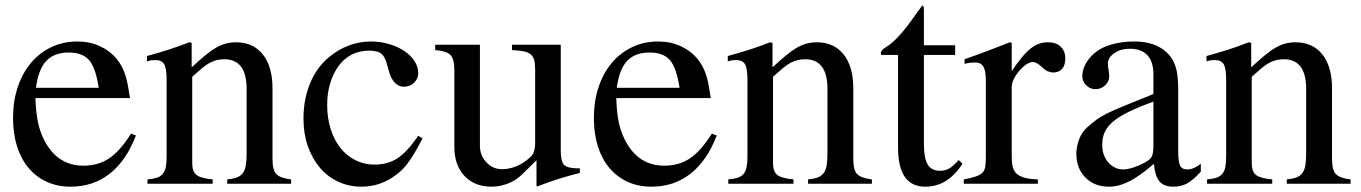

<svg xmlns="http://www.w3.org/2000/svg" viewBox="-20 -666 4934 696"><path d="M472.7 -174.8Q437.5 -83 377.4 -36.1Q317.4 10.7 236.3 10.7Q188.5 10.7 149.9 -6.8Q111.3 -24.4 84 -56.6Q56.6 -88.9 42 -134.8Q27.3 -180.7 27.3 -238.3Q27.3 -299.8 44.4 -350.6Q61.5 -401.4 92.3 -438Q123 -474.6 166 -495.1Q209 -515.6 260.7 -515.6Q304.7 -515.6 341.3 -499Q377.9 -482.4 403.3 -452.1Q414.1 -438.5 421.4 -424.8Q428.7 -411.1 434.1 -394.5Q439.5 -377.9 443.4 -357.4Q447.3 -336.9 451.2 -310.5H108.4Q110.4 -256.8 117.7 -222.2Q125 -187.5 141.6 -155.3Q189.5 -65.4 282.2 -65.4Q335.9 -65.4 375.5 -91.8Q415 -118.2 455.1 -181.6ZM337.9 -347.7Q327.1 -419.9 303.2 -447.8Q279.3 -475.6 228.5 -475.6Q176.8 -475.6 147.9 -445.3Q119.1 -415 110.4 -347.7Z M512.7 -462.9Q558.6 -475.6 592.3 -486.3Q626 -497.1 666 -512.7L674.8 -510.7V-421.9Q703.1 -448.2 724.6 -465.8Q746.1 -483.4 764.2 -493.7Q782.2 -503.9 799.3 -508.3Q816.4 -512.7 835.9 -512.7Q897.5 -512.7 932.6 -468.8Q967.8 -424.8 967.8 -345.7V-89.8Q967.8 -49.8 981.4 -35.2Q995.1 -20.5 1035.2 -15.6V0H803.7V-15.6Q824.2 -17.6 837.9 -22.5Q851.6 -27.3 859.9 -38.1Q868.2 -48.8 871.1 -66.4Q874 -84 874 -110.4V-343.8Q874 -451.2 793 -451.2Q779.3 -451.2 766.6 -448.2Q753.9 -445.3 740.7 -438.5Q727.5 -431.6 712.4 -418.9Q697.3 -406.2 676.8 -387.7V-74.2Q676.8 -43.9 692.4 -31.7Q708 -19.5 751 -15.6V0H514.6V-15.6Q536.1 -17.6 549.3 -22Q562.5 -26.4 570.3 -36.1Q578.1 -45.9 581.1 -61Q584 -76.2 584 -99.6V-377Q584 -418 575.2 -433.1Q566.4 -448.2 543 -448.2Q525.4 -448.2 512.7 -443.4Z M1511.7 -164.1Q1498 -137.7 1486.8 -118.7Q1475.6 -99.6 1465.3 -84.5Q1455.1 -69.3 1444.3 -57.6Q1433.6 -45.9 1420.9 -36.1Q1362.3 10.7 1291 10.7Q1245.1 10.7 1206.1 -7.3Q1167 -25.4 1139.2 -58.6Q1111.3 -91.8 1095.7 -136.7Q1080.1 -181.6 1080.1 -236.3Q1080.1 -305.7 1104 -363.8Q1127.9 -421.9 1172.9 -459Q1207 -487.3 1245.6 -501.5Q1284.2 -515.6 1324.2 -515.6Q1359.4 -515.6 1390.6 -506.3Q1421.9 -497.1 1445.3 -481.4Q1468.8 -465.8 1482.4 -444.8Q1496.1 -423.8 1496.1 -400.4Q1496.1 -380.9 1481 -366.2Q1465.8 -351.6 1444.3 -351.6Q1424.8 -351.6 1411.1 -366.2Q1397.5 -380.9 1390.6 -405.3L1383.8 -429.7Q1376 -460.9 1361.8 -471.7Q1347.7 -482.4 1317.4 -482.4Q1283.2 -482.4 1255.4 -468.3Q1227.5 -454.1 1208 -427.7Q1188.5 -401.4 1177.2 -365.2Q1166 -329.1 1166 -285.2Q1166 -238.3 1178.7 -198.2Q1191.4 -158.2 1213.9 -129.9Q1236.3 -101.6 1268.1 -85.4Q1299.8 -69.3 1337.9 -69.3Q1385.7 -69.3 1420.9 -92.3Q1456.1 -115.2 1496.1 -173.8Z M2082 -39.1Q2039.1 -28.3 2004.9 -17.6Q1970.7 -6.8 1927.7 9.8L1924.8 7.8V-85L1876 -37.1Q1853.5 -13.7 1823.2 -1.5Q1793 10.7 1761.7 10.7Q1700.2 10.7 1663.6 -28.3Q1627 -67.4 1627 -133.8V-413.1Q1627 -452.1 1612.8 -466.8Q1598.6 -481.4 1557.6 -484.4V-503.9H1719.7V-137.7Q1719.7 -102.5 1743.2 -77.6Q1766.6 -52.7 1799.8 -52.7Q1825.2 -52.7 1851.1 -63Q1877 -73.2 1899.4 -93.8Q1910.2 -101.6 1915 -114.7Q1919.9 -127.9 1919.9 -150.4V-414.1Q1919.9 -434.6 1916.5 -447.8Q1913.1 -460.9 1903.8 -468.8Q1894.5 -476.6 1877.9 -480Q1861.3 -483.4 1835.9 -484.4V-503.9H2012.7V-119.1Q2012.7 -80.1 2025.4 -67.9Q2038.1 -55.7 2076.2 -55.7H2082Z M2578.1 -174.8Q2543 -83 2482.9 -36.1Q2422.9 10.7 2341.8 10.7Q2293.9 10.7 2255.4 -6.8Q2216.8 -24.4 2189.5 -56.6Q2162.1 -88.9 2147.5 -134.8Q2132.8 -180.7 2132.8 -238.3Q2132.8 -299.8 2149.9 -350.6Q2167 -401.4 2197.8 -438Q2228.5 -474.6 2271.5 -495.1Q2314.5 -515.6 2366.2 -515.6Q2410.2 -515.6 2446.8 -499Q2483.4 -482.4 2508.8 -452.1Q2519.5 -438.5 2526.9 -424.8Q2534.2 -411.1 2539.6 -394.5Q2544.9 -377.9 2548.8 -357.4Q2552.7 -336.9 2556.6 -310.5H2213.9Q2215.8 -256.8 2223.1 -222.2Q2230.5 -187.5 2247.1 -155.3Q2294.9 -65.4 2387.7 -65.4Q2441.4 -65.4 2481 -91.8Q2520.5 -118.2 2560.5 -181.6ZM2443.4 -347.7Q2432.6 -419.9 2408.7 -447.8Q2384.8 -475.6 2334 -475.6Q2282.2 -475.6 2253.4 -445.3Q2224.6 -415 2215.8 -347.7Z M2618.2 -462.9Q2664.1 -475.6 2697.8 -486.3Q2731.4 -497.1 2771.5 -512.7L2780.3 -510.7V-421.9Q2808.6 -448.2 2830.1 -465.8Q2851.6 -483.4 2869.6 -493.7Q2887.7 -503.9 2904.8 -508.3Q2921.9 -512.7 2941.4 -512.7Q3002.9 -512.7 3038.1 -468.8Q3073.2 -424.8 3073.2 -345.7V-89.8Q3073.2 -49.8 3086.9 -35.2Q3100.6 -20.5 3140.6 -15.6V0H2909.2V-15.6Q2929.7 -17.6 2943.4 -22.5Q2957 -27.3 2965.3 -38.1Q2973.6 -48.8 2976.6 -66.4Q2979.5 -84 2979.5 -110.4V-343.8Q2979.5 -451.2 2898.4 -451.2Q2884.8 -451.2 2872.1 -448.2Q2859.4 -445.3 2846.2 -438.5Q2833 -431.6 2817.9 -418.9Q2802.7 -406.2 2782.2 -387.7V-74.2Q2782.2 -43.9 2797.9 -31.7Q2813.5 -19.5 2856.4 -15.6V0H2620.1V-15.6Q2641.6 -17.6 2654.8 -22Q2668 -26.4 2675.8 -36.1Q2683.6 -45.9 2686.5 -61Q2689.5 -76.2 2689.5 -99.6V-377Q2689.5 -418 2680.7 -433.1Q2671.9 -448.2 2648.4 -448.2Q2630.9 -448.2 2618.2 -443.4Z M3442.4 -466.8H3329.1V-146.5Q3329.1 -92.8 3342.8 -69.8Q3356.4 -46.9 3386.7 -46.9Q3406.2 -46.9 3420.9 -55.2Q3435.5 -63.5 3455.1 -85.9L3468.8 -72.3Q3416 10.7 3334 10.7Q3235.4 10.7 3235.4 -130.9V-466.8H3176.8Q3172.9 -467.8 3172.9 -473.6Q3172.9 -483.4 3191.4 -495.1Q3235.4 -520.5 3299.8 -614.3Q3304.7 -622.1 3311 -629.4Q3317.4 -636.7 3322.3 -645.5Q3326.2 -645.5 3327.6 -642.6Q3329.1 -639.6 3329.1 -630.9V-502H3442.4Z M3476.6 -451.2Q3501 -460 3521.5 -467.3Q3542 -474.6 3561 -481.9Q3580.1 -489.3 3599.1 -496.6Q3618.2 -503.9 3640.6 -512.7L3647.5 -510.7V-408.2Q3668 -438.5 3684.6 -458.5Q3701.2 -478.5 3716.8 -490.7Q3732.4 -502.9 3747.6 -507.8Q3762.7 -512.7 3780.3 -512.7Q3808.6 -512.7 3825.2 -496.6Q3841.8 -480.5 3841.8 -454.1Q3841.8 -429.7 3830.1 -416.5Q3818.4 -403.3 3798.8 -403.3Q3788.1 -403.3 3777.8 -407.7Q3767.6 -412.1 3753.9 -425.8Q3745.1 -433.6 3737.3 -437.5Q3729.5 -441.4 3724.6 -441.4Q3712.9 -441.4 3699.7 -432.1Q3686.5 -422.9 3674.8 -409.2Q3663.1 -395.5 3655.3 -379.9Q3647.5 -364.3 3647.5 -350.6V-99.6Q3647.5 -76.2 3651.4 -60.5Q3655.3 -44.9 3666 -35.6Q3676.8 -26.4 3695.3 -21.5Q3713.9 -16.6 3742.2 -15.6V0H3473.6V-15.6Q3500 -20.5 3516.1 -25.9Q3532.2 -31.2 3540.5 -39.1Q3548.8 -46.9 3551.3 -60.1Q3553.7 -73.2 3553.7 -93.8V-372.1Q3553.7 -409.2 3544.9 -424.3Q3536.1 -439.5 3515.6 -439.5Q3504.9 -439.5 3496.6 -438.5Q3488.3 -437.5 3476.6 -434.6Z M4251 -117.2Q4251 -80.1 4257.8 -65.9Q4264.6 -51.8 4284.2 -51.8Q4306.6 -51.8 4333 -72.3V-43.9Q4304.7 -12.7 4283.2 -1Q4261.7 10.7 4233.4 10.7Q4199.2 10.7 4183.1 -8.3Q4167 -27.3 4163.1 -72.3Q4112.3 -28.3 4074.2 -8.8Q4036.1 10.7 4000 10.7Q3947.3 10.7 3914.6 -22.5Q3881.8 -55.7 3881.8 -108.4Q3881.8 -134.8 3892.1 -161.6Q3902.3 -188.5 3921.9 -205.1Q3939.5 -220.7 3954.6 -231.9Q3969.7 -243.2 3994.1 -255.4Q4018.6 -267.6 4057.6 -283.2Q4096.7 -298.8 4161.1 -325.2V-396.5Q4161.1 -442.4 4139.2 -465.8Q4117.2 -489.3 4076.2 -489.3Q4042 -489.3 4019 -473.1Q3996.1 -457 3996.1 -434.6Q3996.1 -425.8 3998.5 -412.1Q4001 -398.4 4001 -389.6Q4001 -370.1 3985.8 -356.4Q3970.7 -342.8 3951.2 -342.8Q3931.6 -342.8 3917.5 -356.9Q3903.3 -371.1 3903.3 -390.6Q3903.3 -412.1 3915.5 -434.6Q3927.7 -457 3949.2 -474.6Q3971.7 -494.1 4009.3 -504.9Q4046.9 -515.6 4090.8 -515.6Q4141.6 -515.6 4176.3 -498.5Q4210.9 -481.4 4229.5 -451.2Q4241.2 -431.6 4246.1 -405.8Q4251 -379.9 4251 -335.9ZM4161.1 -297.9Q4110.4 -279.3 4074.7 -262.2Q4039.1 -245.1 4017.1 -227.1Q3995.1 -209 3985.4 -188.5Q3975.6 -168 3975.6 -143.6V-138.7Q3975.6 -121.1 3981.4 -105Q3987.3 -88.9 3997.6 -77.1Q4007.8 -65.4 4021.5 -58.6Q4035.2 -51.8 4049.8 -51.8Q4067.4 -51.8 4089.4 -59.1Q4111.3 -66.4 4130.9 -77.1Q4150.4 -87.9 4155.8 -99.6Q4161.1 -111.3 4161.1 -136.7Z M4353.5 -462.9Q4399.4 -475.6 4433.1 -486.3Q4466.8 -497.1 4506.8 -512.7L4515.6 -510.7V-421.9Q4543.9 -448.2 4565.4 -465.8Q4586.9 -483.4 4605 -493.7Q4623 -503.9 4640.1 -508.3Q4657.2 -512.7 4676.8 -512.7Q4738.3 -512.7 4773.4 -468.8Q4808.6 -424.8 4808.6 -345.7V-89.8Q4808.6 -49.8 4822.3 -35.2Q4835.9 -20.5 4876 -15.6V0H4644.5V-15.6Q4665 -17.6 4678.7 -22.5Q4692.4 -27.3 4700.7 -38.1Q4709 -48.8 4711.9 -66.4Q4714.8 -84 4714.8 -110.4V-343.8Q4714.8 -451.2 4633.8 -451.2Q4620.1 -451.2 4607.4 -448.2Q4594.7 -445.3 4581.5 -438.5Q4568.4 -431.6 4553.2 -418.9Q4538.1 -406.2 4517.6 -387.7V-74.2Q4517.6 -43.9 4533.2 -31.7Q4548.8 -19.5 4591.8 -15.6V0H4355.5V-15.6Q4377 -17.6 4390.1 -22Q4403.3 -26.4 4411.1 -36.1Q4418.9 -45.9 4421.9 -61Q4424.8 -76.2 4424.8 -99.6V-377Q4424.8 -418 4416 -433.1Q4407.2 -448.2 4383.8 -448.2Q4366.2 -448.2 4353.5 -443.4Z"/></svg>

Font: Jomolhari
Style: Regular
Weight: 400
Designer: Christopher J. Fynn
Foundry: Christopher  J.  Fynn (Karma Drubgy¸ Tenzin).
Version: Version 1.000